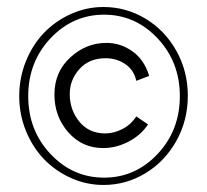

<svg xmlns="http://www.w3.org/2000/svg" viewBox="-20 -607 594 551"><path d="M136.2 -335.9Q136.2 -400.4 181.6 -442.1Q227.1 -483.9 285.2 -483.9Q326.2 -483.9 360.1 -459.7Q394 -435.5 408.2 -389.2L371.1 -375Q364.7 -405.8 339.8 -422.9Q314.9 -439.9 283.2 -439.9Q235.8 -439.9 208 -408.9Q180.2 -377.9 180.2 -336.9Q180.2 -291.5 207.8 -257.8Q235.4 -224.1 282.2 -224.1Q306.6 -224.1 331.1 -236.6Q355.5 -249 371.1 -272.9L404.8 -250Q384.3 -218.8 348.6 -200.4Q313 -182.1 275.9 -182.1Q215.8 -182.1 176 -227.3Q136.2 -272.5 136.2 -335.9ZM276.9 -76.2Q228 -76.2 183.6 -96.2Q139.2 -116.2 106.4 -150.1Q73.7 -184.1 54.4 -231.4Q35.2 -278.8 35.2 -331.1Q35.2 -383.8 54.4 -431.4Q73.7 -479 106.4 -512.9Q139.2 -546.9 183.6 -566.9Q228 -586.9 276.9 -586.9Q341.8 -586.9 397.5 -553.5Q453.1 -520 486.1 -461.2Q519 -402.3 519 -332Q519 -261.7 486.1 -202.6Q453.1 -143.6 397.5 -109.9Q341.8 -76.2 276.9 -76.2ZM278.8 -97.2Q368.2 -97.2 432.1 -165Q496.1 -232.9 496.1 -331.1Q496.1 -429.2 432.1 -497.1Q368.2 -564.9 278.8 -564.9Q189 -564.9 125 -497.1Q61 -429.2 61 -331.1Q61 -232.9 125 -165Q189 -97.2 278.8 -97.2Z"/></svg>

Font: Lobster Two
Style: Regular
Weight: 400
Designer: Pablo Impallari
Foundry: Pablo Impallari. www.impallari.com
Version: Version 1.006